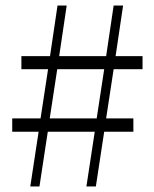

<svg xmlns="http://www.w3.org/2000/svg" viewBox="-20 -671 556 691"><path d="M159 -245H328L355 -422H186ZM89 0 119 -197H24V-245H126L153 -422H57V-469H160L187 -651H220L193 -469H362L389 -651H423L396 -469H493V-422H389L362 -245H460V-197H355L325 0H291L321 -197H152L122 0Z"/></svg>

Font: Source Serif 4 SmText Light
Style: Regular
Weight: 300
Designer: Frank Grießhammer
Foundry: Adobe
Version: Version 4.005;hotconv 1.1.0;makeotfexe 2.6.0